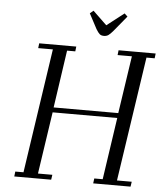

<svg xmlns="http://www.w3.org/2000/svg" viewBox="-59 -948 850 1000"><g transform="rotate(5 365.5 -448.0)"><path d="M53.2 0 56.2 -25.9H99.1L195.8 -676.8H119.1L122.1 -702.1H315.9L313 -676.8H270L226.1 -376H564L608.9 -676.8H534.2L537.1 -702.1H731L728 -676.8H685.1L587.9 -25.9H665L661.1 0H465.8L469.2 -25.9H513.2L561 -350.1H223.1L174.8 -25.9H250L246.1 0ZM371.1 -880.9 389.2 -896 461.9 -826.2 551.8 -896 567.9 -880.9 502.9 -801.8Q487.3 -783.2 477.5 -776.6Q467.8 -770 454.1 -770Q440.4 -770 432.4 -776.6Q424.3 -783.2 413.1 -801.8Z"/></g></svg>

Font: Dehuti
Style: Italic
Weight: 400
Version: Version 1.2